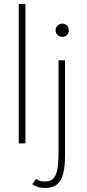

<svg xmlns="http://www.w3.org/2000/svg" viewBox="-20 -708 432 948"><path d="M105.5 0H72.5V-688H105.5ZM203.5 220Q179.5 220 162.5 213.8Q145.5 207.5 139 201.5L159 174.5Q164.5 179.5 173.2 183.8Q182 188 203 188Q232.5 188 246.5 169.8Q260.5 151.5 264.8 119Q269 86.5 269 44V-410.5H301V63Q301 112 292.5 147.2Q284 182.5 262.8 201.2Q241.5 220 203.5 220ZM287.5 -526Q273.5 -526 264 -535.5Q254.5 -545 254.5 -558.5Q254.5 -567.5 259 -575Q263.5 -582.5 271 -587Q278.5 -591.5 287.5 -591.5Q297 -591.5 304.2 -587Q311.5 -582.5 315.8 -575Q320 -567.5 320 -558.5Q320 -545 310.8 -535.5Q301.5 -526 287.5 -526Z"/></svg>

Font: League Spartan Extralight
Style: Regular
Weight: 200
Foundry: The League of Moveable Type
Version: Version 2.300; ttfautohint (v1.8.3)